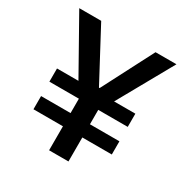

<svg xmlns="http://www.w3.org/2000/svg" viewBox="-160 -834 942 970"><g transform="rotate(30 311.0 -349.0)"><path d="M540 -140V-217H368V-301H540V-378H416L595 -698H473L319 -400H315L156 -698H28L208 -378H83V-301H255V-217H83V-140H255V0H368V-140Z"/></g></svg>

Font: IBM Plex Thai Looped Medium
Style: Regular
Weight: 500
Designer: Mike Abbink, Paul van der Laan, Pieter van Rosmalen, Ben Mitchell, Mark Frömberg
Foundry: Bold Monday
Version: Version 1.0